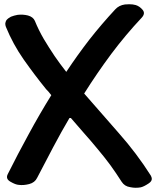

<svg xmlns="http://www.w3.org/2000/svg" viewBox="-20 -850 734 901"><path d="M687.5 -26.4Q621.1 -130.9 538.1 -224.6Q456.1 -317.4 375 -411.1Q434.6 -505.9 502 -596.7Q569.3 -686.5 645.5 -767.6Q663.1 -787.1 649.4 -803.7Q635.7 -820.3 617.2 -826.2Q603.5 -830.1 586.9 -830.1Q577.1 -830.1 566.4 -829.1Q538.1 -825.2 520.5 -805.7Q457 -737.3 399.4 -664.1Q342.8 -590.8 291 -512.7Q276.4 -531.2 262.7 -549.8Q249 -568.4 236.3 -586.9Q210 -626 185.5 -667Q161.1 -709 143.6 -752Q135.7 -770.5 111.3 -777.3Q87.9 -783.2 62.5 -780.3Q45.9 -777.3 31.2 -771.5Q17.6 -764.6 9.8 -754.9Q5.9 -748 4.9 -740.2Q4.9 -739.3 4.9 -737.3Q4.9 -731.4 7.8 -723.6Q41 -642.6 90.8 -571.3Q141.6 -499 196.3 -431.6Q202.1 -424.8 209 -418Q214.8 -410.2 220.7 -403.3Q165 -313.5 114.3 -219.7Q63.5 -127 16.6 -33.2Q4.9 -10.7 29.3 2.9Q52.7 16.6 68.4 17.6Q90.8 20.5 117.2 13.7Q143.6 6.8 154.3 -15.6Q191.4 -87.9 229.5 -159.2Q267.6 -231.4 308.6 -300.8Q340.8 -263.7 373 -226.6Q406.2 -189.5 437.5 -151.4Q468.8 -114.3 497.1 -76.2Q525.4 -37.1 550.8 2.9Q564.5 24.4 590.8 28.3Q604.5 31.2 616.2 31.2Q628.9 31.2 639.6 29.3Q654.3 26.4 677.7 10.7Q692.4 1 692.4 -10.7Q692.4 -17.6 687.5 -26.4Z"/></svg>

Font: TroubleSide
Style: Comic
Weight: 400
Designer: Koroletov
Version: 1_5